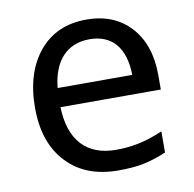

<svg xmlns="http://www.w3.org/2000/svg" viewBox="-67 -614 698 692"><g transform="rotate(-10 282.0 -268.0)"><path d="M313 9.8C348.6 9.8 379.4 7.3 405.3 2C431.2 -3.4 459 -12.2 488.8 -24.9V-102.1C454.1 -87.4 424.3 -77.6 398.4 -72.8C372.6 -67.4 345.7 -64.9 316.9 -64.9C209.5 -64.9 149.4 -129.4 146 -251H513.2V-304.2C513.2 -378.4 493.2 -437.5 453.1 -481C413.1 -524.4 359.4 -545.9 292 -545.9C219.2 -545.9 161.6 -520.5 119.1 -469.7C76.7 -418.5 55.2 -350.1 55.2 -264.2C55.2 -178.7 78.1 -111.8 124 -63.5C169.4 -14.6 232.4 9.8 313 9.8ZM291 -474.1C373 -474.1 419.4 -420.9 420.9 -320.8H147.9C157.2 -417 207 -474.1 291 -474.1Z"/></g></svg>

Font: Noto Reveo Sans
Style: Regular
Weight: 400
Designer: Monotype Design team
Foundry: Monotype Imaging Inc.
Version: Version 1.04